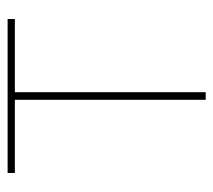

<svg xmlns="http://www.w3.org/2000/svg" viewBox="-48 -512 560 504"><g transform="rotate(-90 232.0 -260.0)"><path d="M222 0H242V-501H434V-520H30V-501H222Z"/></g></svg>

Font: Fixel Display Thin
Style: Regular
Weight: 100
Designer: AlfaBravo + MacPaw
Foundry: Kyrylo Tkachov, Marchela Mozhyna, Serhii Makarenko, Maria Weinstein, Zakhar Kryvoshyya
Version: Version 1.211